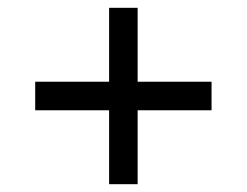

<svg xmlns="http://www.w3.org/2000/svg" viewBox="-20 -568 632 491"><path d="M259 -286H70V-359H259V-548H332V-359H521V-286H332V-97H259Z"/></svg>

Font: lkorean85
Style: Book
Weight: 400
Designer: Jelle Bosma - Monotype Design Team
Foundry: Monotype Imaging Inc.
Version: Version 2.003